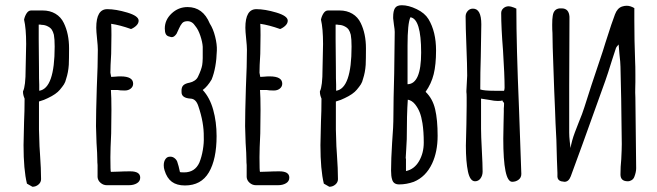

<svg xmlns="http://www.w3.org/2000/svg" viewBox="-20 -695 2511 734"><path d="M83 7Q70 -46 70 -140L72 -229Q74 -269 74 -318Q68 -332 68 -343V-346Q78 -365 78 -432L79 -478Q80 -500 80 -527Q80 -586 72 -620Q75 -634 82 -644.5Q89 -655 99 -655H143Q171 -655 192 -642.5Q213 -630 224 -607Q244 -566 244 -510Q244 -470 243 -447Q241 -418 233 -394Q230 -381 224.5 -372.5Q219 -364 209 -352Q195 -335 163 -320Q150 -313 129 -307V-200L131 -136L133 -105Q137 -49 137 -10Q137 2 127 10.5Q117 19 104 19ZM189 -517Q189 -546 186 -562Q183 -574 178 -581.5Q173 -589 163 -594Q152 -600 139 -600Q139 -601 128 -601V-544Q128 -485 129 -439Q129 -387 130 -371V-350V-348Q189 -357 189 -517Z M353 -18V-44V-64Q352 -73 352 -85Q352 -106 349 -149L347 -213Q347 -262 350 -359Q354 -446 354 -505Q354 -519 351 -547Q348 -576 348 -589Q348 -660 390 -660Q423 -660 466.5 -647Q510 -634 510 -616Q510 -606 501.5 -597.5Q493 -589 481 -584Q439 -599 405 -604Q406 -589 406 -561Q406 -521 405 -489Q402 -441 402 -417L405 -401L421 -402Q429 -403 441 -403Q489 -403 489 -375Q489 -364 480 -356.5Q471 -349 457 -349Q439 -349 429 -351H404Q406 -325 406 -275Q406 -225 405 -185Q402 -124 402 -94Q402 -38 404 -38L437 -39Q454 -40 478 -40Q516 -40 516 -16Q516 -2 503.5 5.5Q491 13 473 13H388Q375 13 364.5 4Q354 -5 353 -18Z M609 -44Q606 -53 606 -63Q606 -78 613 -87.5Q620 -97 632 -96Q641 -96 649 -89Q657 -82 659 -72Q662 -65 668 -37Q673 -36 684 -36Q725 -36 742 -73Q751 -95 755.5 -122Q760 -149 759 -171Q760 -226 738 -290Q729 -317 709 -318Q673 -320 674 -344Q673 -361 680.5 -368.5Q688 -376 705 -379Q715 -381 724 -387Q733 -393 737 -402Q750 -429 753 -446.5Q756 -464 755 -516Q754 -534 746 -558Q738 -582 727 -595Q715 -614 697 -614Q683 -614 676.5 -606.5Q670 -599 664.5 -586.5Q659 -574 655 -566Q646 -553 637 -553Q634 -553 628 -555Q618 -557 614 -564.5Q610 -572 610 -586Q610 -619 636 -643.5Q662 -668 697 -668Q756 -668 782 -605Q795 -585 802.5 -555Q810 -525 809 -502Q807 -435 789 -391Q773 -364 755 -351Q782 -322 795 -275.5Q808 -229 808 -175Q808 -86 778.5 -36Q749 14 687 14Q656 14 637 0Q618 -14 609 -44Z M923 -18V-44V-64Q922 -73 922 -85Q922 -106 919 -149L917 -213Q917 -262 920 -359Q924 -446 924 -505Q924 -519 921 -547Q918 -576 918 -589Q918 -660 960 -660Q993 -660 1036.5 -647Q1080 -634 1080 -616Q1080 -606 1071.5 -597.5Q1063 -589 1051 -584Q1009 -599 975 -604Q976 -589 976 -561Q976 -521 975 -489Q972 -441 972 -417L975 -401L991 -402Q999 -403 1011 -403Q1059 -403 1059 -375Q1059 -364 1050 -356.5Q1041 -349 1027 -349Q1009 -349 999 -351H974Q976 -325 976 -275Q976 -225 975 -185Q972 -124 972 -94Q972 -38 974 -38L1007 -39Q1024 -40 1048 -40Q1086 -40 1086 -16Q1086 -2 1073.5 5.5Q1061 13 1043 13H958Q945 13 934.5 4Q924 -5 923 -18Z M1218 7Q1205 -46 1205 -140L1207 -229Q1209 -269 1209 -318Q1203 -332 1203 -343V-346Q1213 -365 1213 -432L1214 -478Q1215 -500 1215 -527Q1215 -586 1207 -620Q1210 -634 1217 -644.5Q1224 -655 1234 -655H1278Q1306 -655 1327 -642.5Q1348 -630 1359 -607Q1379 -566 1379 -510Q1379 -470 1378 -447Q1376 -418 1368 -394Q1365 -381 1359.5 -372.5Q1354 -364 1344 -352Q1330 -335 1298 -320Q1285 -313 1264 -307V-200L1266 -136L1268 -105Q1272 -49 1272 -10Q1272 2 1262 10.5Q1252 19 1239 19ZM1324 -517Q1324 -546 1321 -562Q1318 -574 1313 -581.5Q1308 -589 1298 -594Q1287 -600 1274 -600Q1274 -601 1263 -601V-544Q1263 -485 1264 -439Q1264 -387 1265 -371V-350V-348Q1324 -357 1324 -517Z M1479 -9Q1475 -21 1475 -43Q1475 -86 1479 -149Q1484 -209 1484 -256Q1484 -309 1487 -415L1489 -573Q1489 -582 1486 -600L1483 -625V-630Q1483 -653 1490 -664Q1497 -675 1516 -675Q1542 -675 1573 -660Q1604 -645 1618 -622Q1647 -574 1647 -502Q1647 -448 1638 -411.5Q1629 -375 1607 -344Q1634 -318 1643.5 -277.5Q1653 -237 1653 -176Q1653 -115 1632 -70Q1608 -19 1562 0Q1534 10 1506 10Q1484 10 1479 -9ZM1590 -494Q1590 -623 1549 -629Q1538 -606 1538 -521V-373Q1590 -374 1590 -494ZM1600 -150Q1600 -192 1595 -224Q1591 -249 1584.5 -265.5Q1578 -282 1567 -296Q1555 -311 1539 -314Q1535 -257 1535 -163Q1535 -157 1533 -125L1531 -91Q1531 -89 1532 -88V-86V-41Q1564 -48 1582 -79Q1600 -110 1600 -150Z M1904 -165 1905 -222 1906 -268V-271V-281Q1907 -289 1907 -300Q1907 -302 1904 -305Q1901 -308 1901 -310V-311Q1896 -309 1883 -309Q1870 -309 1851 -313Q1845 -314 1819 -318V-203Q1819 -177 1822 -121Q1825 -66 1825 -39Q1825 -24 1817 -13Q1809 -2 1796 -2Q1777 -2 1769 -39Q1761 -77 1761 -138L1763 -219Q1764 -253 1764 -291V-308V-322Q1764 -338 1763 -343V-348L1766 -406Q1766 -444 1763 -519Q1760 -594 1760 -632Q1760 -644 1768 -653Q1776 -662 1788 -662Q1820 -662 1820 -602L1818 -478Q1816 -422 1816 -353Q1831 -348 1870 -348H1907Q1909 -354 1909 -360Q1909 -408 1903 -502Q1896 -590 1896 -645Q1896 -656 1904.5 -663.5Q1913 -671 1925 -671Q1932 -671 1945 -666L1954 -662Q1954 -520 1964 -283L1973 -30Q1973 -16 1962.5 -8Q1952 0 1938 0Q1904 0 1904 -165Z M2111 -19V-34Q2109 -76 2107 -160Q2103 -233 2102 -272Q2099 -333 2095 -455Q2094 -476 2093 -513Q2092 -550 2092 -569Q2091 -580 2091 -600Q2091 -623 2093 -634Q2097 -665 2127 -663Q2155 -663 2157 -631V-619L2156 -367V-248V-188Q2156 -174 2158 -155.5Q2160 -137 2161 -129Q2166 -158 2177.5 -188.5Q2189 -219 2192 -226Q2207 -262 2214 -285Q2238 -362 2276 -474Q2284 -497 2294 -530Q2321 -615 2331 -640Q2340 -664 2358 -670Q2367 -673 2376 -673Q2390 -673 2405 -664V-616Q2405 -541 2408 -461Q2409 -444 2409 -410V-381Q2409 -372 2408.5 -357Q2408 -342 2409 -322L2412 -52Q2412 -37 2405 -19Q2402 -11 2395 -6.5Q2388 -2 2380 -2Q2352 -2 2352 -28Q2352 -58 2355 -86Q2357 -124 2357 -144Q2355 -342 2352 -440Q2352 -455 2348 -489L2345 -525Q2336 -515 2335 -512L2319 -463Q2303 -411 2294 -386L2207 -144L2162 -21Q2154 0 2138 0Q2135 0 2125 -2Q2112 -6 2111 -19Z"/></svg>

Font: Amatic SC
Style: Bold
Weight: 700
Designer: Multiple Designers
Foundry: Vernon Adams
Version: Version 2.505